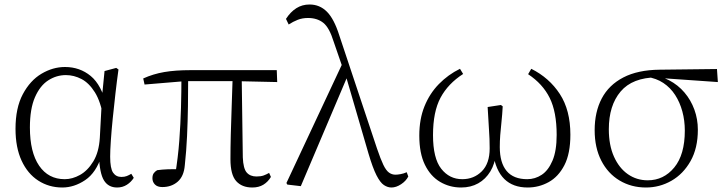

<svg xmlns="http://www.w3.org/2000/svg" viewBox="-20 -820 3234 854"><path d="M257 14Q198 14 150.5 -16.5Q103 -47 76 -105.5Q49 -164 49 -247Q49 -340 81.5 -401Q114 -462 164.5 -492Q215 -522 269 -522Q335 -522 383.5 -482Q432 -442 454 -349H462L440 -296Q428 -368 402 -409.5Q376 -451 342.5 -468.5Q309 -486 273 -486Q231 -486 194.5 -462.5Q158 -439 135.5 -387.5Q113 -336 113 -253Q113 -143 154 -83Q195 -23 268 -23Q302 -23 336 -42Q370 -61 395 -102Q420 -143 424 -207L434 -393L445 -504L497 -518L507 -511Q500 -461 493.5 -404.5Q487 -348 481.5 -293.5Q476 -239 473 -194.5Q470 -150 470 -123Q470 -71 483 -52Q496 -33 520 -33Q534 -33 544 -37Q554 -41 564 -47L575 -29Q563 -10 544 2Q525 14 501 14Q462 14 442.5 -17.5Q423 -49 420 -128H432Q408 -52 359 -19Q310 14 257 14Z M702 12Q680 12 669 0.5Q658 -11 658 -27Q658 -41 663.5 -49Q669 -57 679 -63Q700 -66 725.5 -67Q751 -68 782 -67L759 -41Q772 -120 777.5 -194.5Q783 -269 785 -340.5Q787 -412 787 -482H817Q817 -415 816 -348Q815 -281 812 -215Q809 -149 802 -85Q798 -36 770.5 -12Q743 12 702 12ZM623 -444 617 -471Q661 -491 710.5 -499.5Q760 -508 828 -508H1211L1213 -455L1032 -459H803ZM1102 14Q1056 14 1030.5 -14.5Q1005 -43 1005 -112Q1005 -161 1006.5 -220.5Q1008 -280 1010.5 -346.5Q1013 -413 1015 -482H1055L1060 -120Q1062 -70 1077.5 -52.5Q1093 -35 1121 -35Q1140 -35 1152.5 -39.5Q1165 -44 1177 -51L1185 -33Q1172 -11 1151.5 1.5Q1131 14 1102 14Z M1258 1 1254 -6 1506 -544 1529 -489 1318 8ZM1721 14Q1704 14 1687.5 3Q1671 -8 1654.5 -40.5Q1638 -73 1619 -137L1517 -487L1514 -490L1464 -635Q1445 -697 1418 -718.5Q1391 -740 1350 -740Q1325 -740 1304.5 -732Q1284 -724 1264 -711L1252 -736Q1272 -767 1298 -783.5Q1324 -800 1357 -800Q1402 -800 1434 -768Q1466 -736 1489 -663L1657 -159Q1673 -112 1685 -87Q1697 -62 1710 -52.5Q1723 -43 1739 -43Q1748 -43 1762 -45.5Q1776 -48 1789 -54L1796 -35Q1786 -15 1764 -0.5Q1742 14 1721 14Z M2031 14Q1980 14 1937.5 -11Q1895 -36 1870 -87Q1845 -138 1845 -217Q1845 -290 1868 -347Q1891 -404 1932 -446Q1973 -488 2026 -514L2040 -491Q1973 -448 1939.5 -385.5Q1906 -323 1906 -219Q1906 -116 1942.5 -69.5Q1979 -23 2036 -23Q2088 -23 2123 -58Q2158 -93 2158 -160Q2158 -203 2155 -243Q2152 -283 2149 -344L2208 -353L2216 -347Q2214 -309 2210.5 -277.5Q2207 -246 2205 -219Q2203 -192 2203 -166Q2203 -96 2233.5 -59.5Q2264 -23 2325 -23Q2360 -23 2389.5 -42.5Q2419 -62 2437.5 -105.5Q2456 -149 2456 -220Q2456 -322 2425 -384.5Q2394 -447 2329 -490L2343 -514Q2423 -474 2470 -402Q2517 -330 2517 -221Q2517 -137 2490.5 -85.5Q2464 -34 2420.5 -10Q2377 14 2327 14Q2262 14 2223.5 -23.5Q2185 -61 2173 -139H2186Q2182 -92 2161 -57.5Q2140 -23 2107 -4.5Q2074 14 2031 14Z M2853 14Q2788 14 2736 -17Q2684 -48 2654.5 -105.5Q2625 -163 2625 -241Q2625 -322 2656.5 -382Q2688 -442 2752.5 -475.5Q2817 -509 2914 -510L3169 -513L3173 -455L2915 -473L2902 -476Q2793 -475 2740.5 -413Q2688 -351 2688 -245Q2688 -174 2711 -123Q2734 -72 2773 -45Q2812 -18 2861 -18Q2932 -18 2979 -75Q3026 -132 3026 -239Q3026 -284 3015 -324.5Q3004 -365 2983 -397.5Q2962 -430 2930.5 -451Q2899 -472 2857 -478L2867 -487Q2916 -484 2956 -463Q2996 -442 3024.5 -408.5Q3053 -375 3068.5 -332.5Q3084 -290 3084 -243Q3084 -161 3051.5 -103.5Q3019 -46 2966.5 -16Q2914 14 2853 14Z"/></svg>

Font: Noto Serif TC
Style: Regular
Weight: 200
Designer: Ryoko NISHIZUKA 西塚涼子 (kana & ideographs); Frank Grießhammer (Latin, Greek & Cyrillic); Wenlong ZHANG 张文龙 (bopomofo); San
Foundry: Adobe
Version: Version 2.001;hotconv 1.1.0;makeotfexe 2.6.0